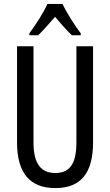

<svg xmlns="http://www.w3.org/2000/svg" viewBox="-20 -950 562 980"><path d="M299 -930H222C203 -887 166 -829 130 -780V-770H175C199 -793 230 -829 261 -864C291 -829 319 -796 347 -770H392V-780C359 -824 320 -885 299 -930ZM455 -714H370V-223C370 -111 334 -67 262 -67C191 -67 151 -112 151 -222V-714H67V-223C67 -64 135 10 262 10C389 10 455 -62 455 -224Z"/></svg>

Font: Noto Sans UI Condensed
Style: Regular
Weight: 400
Width: 3
Designer: Monotype Design Team
Foundry: Monotype Imaging Inc.
Version: Version 1.901